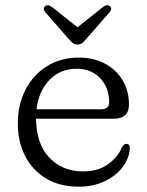

<svg xmlns="http://www.w3.org/2000/svg" viewBox="-20 -691 551 722"><path d="M465 -297.5Q465 -244.5 406.5 -244.5H115.5Q116.5 -149.5 165.8 -98Q215 -46.5 292 -46.5Q350 -46.5 387 -74Q424 -101.5 438 -136Q446 -150.5 455 -150Q468 -150 468 -132.5Q466 -95.5 441.2 -62.8Q416.5 -30 374 -9.5Q331.5 11 276 11Q205 11 153.8 -19.5Q102.5 -50 74.8 -103.8Q47 -157.5 47 -227.5Q47 -297.5 75.8 -353.5Q104.5 -409.5 156.5 -442Q208.5 -474.5 277 -474.5Q331.5 -474.5 374 -452Q416.5 -429.5 440.8 -389.8Q465 -350 465 -297.5ZM268 -432.5Q207 -432.5 166.2 -390.8Q125.5 -349 117.5 -280H359.5Q390.5 -280 390.5 -306.5Q390.5 -361 356.8 -396.8Q323 -432.5 268 -432.5ZM303 -543Q295.5 -533.5 288.5 -528.5Q281.5 -523.5 272 -523.5Q262 -523.5 254.8 -528.5Q247.5 -533.5 239.5 -543L150.5 -645Q139 -659.5 149.5 -668Q160 -676 174 -665.5L271.5 -588.5L368.5 -665.5Q383 -676 393 -668Q403.5 -659.5 392 -645Z"/></svg>

Font: Fraunces 9pt SuperSoft Light
Style: Regular
Weight: 300
Version: Version 1.000;[b76b70a41]